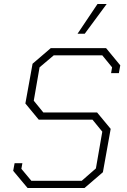

<svg xmlns="http://www.w3.org/2000/svg" viewBox="-20 -941 636 961"><path d="M46 -86 53 -124H92L87 -96L137 -36H389L460 -98L492 -282L443 -342H174L107 -423L143 -622L234 -700H511L582 -614L575 -575H536L541 -604L492 -664H249L178 -604L149 -437L197 -378H466L534 -296L495 -79L403 0H118ZM468 -921H514L404 -772H368Z"/></svg>

Font: Chakra Petch ExtraLight
Style: Italic
Weight: 275
Italic angle: -10°
Designer: Katatrad Aksorn Co.,Ltd.
Foundry: Cadson Demak Co.,Ltd.
Version: Version 1.000; ttfautohint (v1.6)